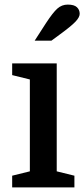

<svg xmlns="http://www.w3.org/2000/svg" viewBox="-20 -816 367 836"><path d="M110 -470 33 -489V-540H227V-70L304 -51V0H33V-51L110 -70ZM131 -639 180 -715Q210 -761 229.5 -778.5Q249 -796 275 -796Q303 -796 315 -784.5Q327 -773 327 -756Q327 -741 308.5 -721.5Q290 -702 242 -667L204 -639Z"/></svg>

Font: Domine SemiBold
Style: Regular
Weight: 600
Designer: Pablo Impallari, Rodrigo Fuenzalida, Brenda Gallo
Foundry: Pablo Impallari, Rodrigo Fuenzalida, Brenda Gallo
Version: Version 2.000